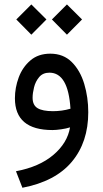

<svg xmlns="http://www.w3.org/2000/svg" viewBox="-20 -592 470 874"><path d="M216.3 -503.4 284.7 -571.8 353.5 -503.4 284.7 -434.1ZM54.2 -503.4 122.6 -571.8 191.4 -503.4 122.6 -434.1ZM298.8 -12.2Q282.2 -6.8 258.5 -3.4Q234.9 0 218.8 0Q47.9 0 47.9 -144.5Q47.9 -192.9 65.2 -239.5Q82.5 -286.1 118.4 -316.9Q154.3 -347.7 209 -347.7Q268.6 -347.7 306.9 -309.3Q345.2 -271 363.5 -210Q381.8 -148.9 381.8 -81.1Q381.8 55.2 306.9 144.5Q231.9 233.9 82 262.7L52.7 187.5Q159.2 167.5 223.1 113Q287.1 58.6 298.8 -12.2ZM300.8 -97.2Q290.5 -261.2 205.1 -261.2Q175.3 -261.2 158.4 -241.2Q141.6 -221.2 135 -194.6Q128.4 -168 128.4 -147Q128.4 -113.3 151.1 -99.6Q173.8 -85.9 221.2 -85.9Q240.2 -85.9 260.7 -88.6Q281.2 -91.3 300.8 -97.2Z"/></svg>

Font: Vazir WOL-UI
Style: Regular-WOL-UI
Weight: 400
Designer: Saber Rastikerdar
Foundry: Saber Rastikerdar
Version: Version 30.1.0